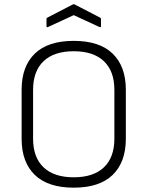

<svg xmlns="http://www.w3.org/2000/svg" viewBox="-20 -856 682 888"><path d="M321 12Q202 12 141 -47Q80 -106 80 -214V-441Q80 -549 141 -608Q202 -667 321 -667Q440 -667 501 -608Q562 -549 562 -441V-214Q562 -106 501 -47Q440 12 321 12ZM321 -36Q412 -36 460.5 -82Q509 -128 509 -215V-440Q509 -527 460.5 -573Q412 -619 321 -619Q230 -619 181.5 -573Q133 -527 133 -440V-215Q133 -128 181.5 -82Q230 -36 321 -36ZM202 -731Q195 -728 195 -735V-768Q195 -773 200 -775L316 -835Q321 -838 326 -835L442 -775Q447 -773 447 -768V-735Q447 -728 440 -731L321 -786Z"/></svg>

Font: Sofia Sans Light
Style: Regular
Weight: 300
Designer: Botio Nikoltchev, Ani Petrova
Foundry: lettersoup
Version: Version 4.100; ttfautohint (v1.8.3)